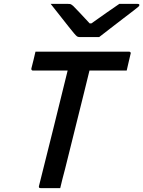

<svg xmlns="http://www.w3.org/2000/svg" viewBox="-20 -965 735 985"><path d="M289 0H188Q177 0 180 -11Q217 -159 254 -307Q291 -455 327 -603H149Q144 -603 142 -606.5Q140 -610 141 -614Q147 -637 152 -657.5Q157 -678 162 -700H642Q647 -700 649.5 -696.5Q652 -693 650 -689Q645 -667 640 -646.5Q635 -626 630 -603H439Q432 -573 424.5 -544Q417 -515 410 -485Q386 -388 362 -292Q338 -196 314 -99Q307 -72 300.5 -47.5Q294 -23 289 0ZM489 -775H387Q380 -775 375 -778.5Q370 -782 359 -795Q350 -806 329.5 -831.5Q309 -857 285 -888Q261 -919 240 -945H329Q340 -945 344 -943Q348 -941 355 -935Q379 -911 440 -845H449Q494 -877 529 -901.5Q564 -926 592 -945H686Q696 -945 695 -938Q694 -934 689.5 -930Q685 -926 667 -912Q646 -896 612 -870Q578 -844 544.5 -818Q511 -792 489 -775Z"/></svg>

Font: Recursive Sn Lnr St Med
Style: Italic
Weight: 500
Italic angle: -15°
Version: Version 1.079;hotconv 1.0.112;makeotfexe 2.5.65598; ttfautoh